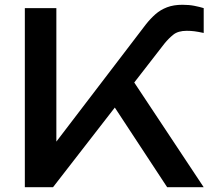

<svg xmlns="http://www.w3.org/2000/svg" viewBox="-20 -784 890 804"><path d="M427 -385 518 -475 833 0H680ZM84 0V-750H216V-111L174 -136L591 -682Q610 -706 631 -724.5Q652 -743 679.5 -753.5Q707 -764 744 -764Q772 -764 794.5 -759.5Q817 -755 833 -750V-646Q810 -651 794.5 -653Q779 -655 762 -655Q726 -655 706 -639Q686 -623 669 -602L202 0Z"/></svg>

Font: Bounded
Style: Regular
Weight: 400
Designer: Vlad Churkin
Version: Version 1.0